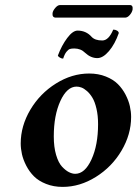

<svg xmlns="http://www.w3.org/2000/svg" viewBox="-20 -730 545 760"><path d="M283.2 -387.2Q245.1 -387.2 219 -330.3Q192.9 -273.4 192.9 -189.9Q192.9 -147.9 202.1 -116.7Q211.4 -85.4 225.6 -70.3Q239.7 -55.2 252.9 -48.6Q266.1 -42 277.8 -42Q315.9 -42 342 -98.6Q368.2 -155.3 368.2 -238.8Q368.2 -272.9 361.8 -300Q355.5 -327.1 345.9 -343Q336.4 -358.9 324.5 -369.4Q312.5 -379.9 302.5 -383.5Q292.5 -387.2 283.2 -387.2ZM228 9.8Q191.9 9.8 162.4 -2Q132.8 -13.7 114.5 -32Q96.2 -50.3 84 -74Q71.8 -97.7 66.9 -119.6Q62 -141.6 62 -162.1Q62 -231.4 100.1 -295.7Q138.2 -359.9 201.4 -399.4Q264.6 -439 333 -439Q369.1 -439 398.7 -427.2Q428.2 -415.5 446.5 -397.2Q464.8 -378.9 477.1 -355.2Q489.3 -331.5 494.1 -309.6Q499 -287.6 499 -267.1Q499 -197.8 460.9 -133.5Q422.9 -69.3 359.6 -29.8Q296.4 9.8 228 9.8ZM384.8 -569.8Q410.2 -569.8 428.2 -612.8Q436.5 -612.8 443.1 -608.9Q449.7 -605 450.2 -599.1Q435.1 -555.7 411.4 -527.8Q387.7 -500 365.2 -500Q339.4 -500 316.9 -521Q299.8 -538.1 273.9 -538.1Q263.2 -538.1 256.8 -536.1Q250.5 -534.2 243.2 -525.1Q235.8 -516.1 230 -498Q223.6 -498 217 -502Q210.4 -505.9 209 -509.8Q224.1 -550.3 246.1 -579.6Q268.1 -608.9 287.1 -608.9Q320.8 -608.9 342.8 -584Q356 -569.8 384.8 -569.8ZM475.1 -660.2H201.2Q186 -660.2 188 -678.2Q189.5 -688 199 -699Q208.5 -710 217.8 -710H494.1Q506.8 -710 504.9 -692.9Q503.4 -682.1 494.1 -671.1Q484.9 -660.2 475.1 -660.2Z"/></svg>

Font: Common Serif
Style: Bold Italic
Weight: 700
Italic angle: -12°
Designer: Philipp H. Poll, Khaled Hosny
Foundry: Stefan Peev, Context Ltd.
Version: Version 1.026